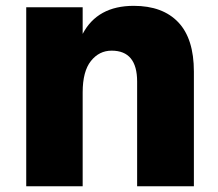

<svg xmlns="http://www.w3.org/2000/svg" viewBox="-20 -606 749 661"><path d="M70.3 35.2V-581.1H264.6V-489.3Q315.4 -585.9 440.4 -585.9Q540 -585.9 593.8 -529.3Q647.5 -472.7 647.5 -359.4V35.2H452.1V-325.2Q452.1 -431.6 364.3 -431.6Q321.3 -431.6 293 -396Q264.6 -360.4 264.6 -288.1V35.2Z"/></svg>

Font: GenEi M Gothic v2 Black
Style: Regular
Weight: 900
Version: Version 2.0